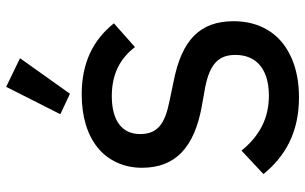

<svg xmlns="http://www.w3.org/2000/svg" viewBox="-208 -794 1013 638"><g transform="rotate(-90 299.0 -474.5)"><path d="M295 12C178 12 99 -34 40 -106L118 -179C167 -119 225 -88 301 -88C390 -88 436 -131 436 -199C436 -254 408 -284 327 -300L265 -311C129 -336 61 -398 61 -510C61 -571 86 -623 128 -657C170 -691 230 -710 305 -710C410 -710 486 -672 541 -603L462 -533C426 -580 376 -610 299 -610C219 -610 173 -577 173 -516C173 -457 208 -433 284 -418L346 -405C486 -378 548 -317 548 -205C548 -140 525 -86 482 -48C438 -10 375 12 295 12ZM307 -749 239 -781 330 -961 425 -915Z"/></g></svg>

Font: Plexus Sans Medium
Style: Regular
Weight: 500
Version: Version 2.001;PS 002.001;hotconv 1.0.70;makeotf.lib2.5.58329